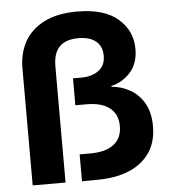

<svg xmlns="http://www.w3.org/2000/svg" viewBox="-51 -757 710 805"><g transform="rotate(-5 303.5 -354.5)"><path d="M261.7 0.8V-112.5H307.5Q371.7 -112.5 405.8 -139.2Q440 -165.8 440 -215.8Q440 -265.8 406.2 -292.5Q372.5 -319.2 308.3 -319.2H261.7V-432.5H296.7Q340.8 -432.5 369.6 -453.3Q398.3 -474.2 398.3 -515.8Q398.3 -555.8 372.1 -577.1Q345.8 -598.3 299.2 -598.3Q245.8 -598.3 219.2 -571.7Q192.5 -545 192.5 -488.3V0H54.2V-492.5Q54.2 -555.8 81.2 -604.6Q108.3 -653.3 163.8 -681.7Q219.2 -710 303.3 -710Q416.7 -710 475 -659.6Q533.3 -609.2 533.3 -532.5Q533.3 -471.7 500 -434.6Q466.7 -397.5 419.2 -386.7V-383.3Q461.7 -380 498.3 -358.8Q535 -337.5 556.7 -298.8Q578.3 -260 578.3 -203.3Q578.3 -137.5 547.5 -92.5Q516.7 -47.5 461.7 -24.2Q406.7 -0.8 333.3 0Z"/></g></svg>

Font: Funnel Display
Style: Bold
Weight: 700
Designer: NORD ID, Kristian Moeller
Foundry: Dicotype
Version: Version 1.000